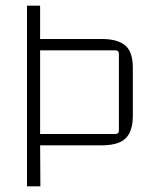

<svg xmlns="http://www.w3.org/2000/svg" viewBox="-20 -655 532 675"><path d="M122 0H75V-635H121V-509L109 -518H337Q393 -518 420 -495.5Q447 -473 447 -417V-247Q447 -210 435 -187Q423 -164 399 -154Q375 -144 337 -144H109L121 -156ZM121 -490V-171L109 -184H386Q398 -184 398 -196V-466Q398 -478 386 -478H109Z"/></svg>

Font: Gemunu Libre ExtraLight ExtraLight
Style: Regular
Weight: 250
Version: Version 1.100